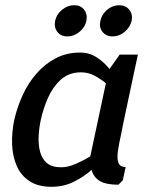

<svg xmlns="http://www.w3.org/2000/svg" viewBox="-20 -710 594 738"><path d="M292 -432Q245 -432 214 -404Q183 -376 164.5 -334Q146 -292 137 -250Q130 -218 128.5 -186Q127 -154 134 -127Q141 -100 160 -83.5Q179 -67 215 -67Q241 -67 271 -80Q301 -93 327 -109L387 -390Q368 -406 343.5 -419Q319 -432 292 -432ZM435 0Q386 0 362.5 -15Q339 -30 332 -57Q303 -31 264 -11.5Q225 8 178 8Q126 8 93 -14Q60 -36 44 -73Q28 -110 26.5 -156Q25 -202 35 -250Q46 -298 67 -344Q88 -390 120 -427Q152 -464 194 -486Q236 -508 288 -508Q324 -508 352.5 -489Q381 -470 401 -445L440 -500H510L495 -430L455 -242L446 -196Q438 -161 433.5 -131.5Q429 -102 435 -85Q441 -68 463 -68L452 -17ZM239 -570Q214 -570 200.5 -587.5Q187 -605 192 -630Q197 -655 218.5 -672.5Q240 -690 265 -690Q290 -690 303.5 -672.5Q317 -655 312 -630Q307 -605 285.5 -587.5Q264 -570 239 -570ZM413 -570Q388 -570 374 -587.5Q360 -605 366 -630Q371 -655 392 -672.5Q413 -690 438 -690Q463 -690 477 -672.5Q491 -655 486 -630Q480 -605 459 -587.5Q438 -570 413 -570Z"/></svg>

Font: Epunda Sans Medium
Style: Italic
Weight: 500
Italic angle: -12.0243°
Designer: Simon Atzbach
Foundry: typofactur
Version: Version 2.204; ttfautohint (v1.8.4.7-5d5b)